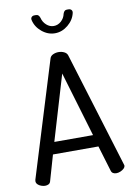

<svg xmlns="http://www.w3.org/2000/svg" viewBox="-103 -1030 754 1094"><g transform="rotate(-10 274.0 -483.5)"><path d="M67 0Q57 0 44.5 -4.5Q32 -9 24.5 -17Q17 -25 17 -35Q17 -39 18 -43L223 -708Q227 -723 242 -730Q257 -737 274 -737Q292 -737 307 -729.5Q322 -722 326 -708L530 -43Q532 -39 532 -36Q532 -26 523.5 -18Q515 -10 503 -5Q491 0 480 0Q469 0 461 -4.5Q453 -9 450 -19L405 -168H142L99 -19Q96 -9 87.5 -4.5Q79 0 67 0ZM162 -237H386L274 -613ZM274 -846Q233 -846 198.5 -874.5Q164 -903 155 -944Q153 -954 159 -960.5Q165 -967 175 -967H185Q194 -967 199 -961.5Q204 -956 207 -947Q213 -922 232 -905Q251 -888 274 -888Q298 -888 317 -905Q336 -922 341 -947Q344 -956 349 -961.5Q354 -967 363 -967H372Q383 -967 389 -960.5Q395 -954 393 -943Q384 -903 349.5 -874.5Q315 -846 274 -846Z"/></g></svg>

Font: Dosis Medium
Style: Regular
Weight: 500
Designer: EdgarTolentino, PabloImpallari, IginoMarini
Foundry: EdgarTolentino, PabloImpallari, IginoMarini
Version: Version 3.001; ttfautohint (v1.8.2)